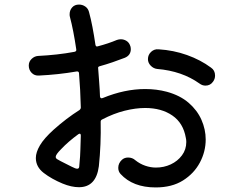

<svg xmlns="http://www.w3.org/2000/svg" viewBox="-20 -800 1040 841"><path d="M711 -398Q769 -382 806.5 -349.5Q844 -317 862.5 -275Q881 -233 881 -189Q881 -136 855.5 -88Q830 -40 781.5 -9.5Q733 21 662 21Q562 21 508 -38Q498 -49 498 -65Q498 -85 514 -100Q525 -110 541 -110Q560 -110 573 -98Q593 -82 616.5 -74Q640 -66 663 -66Q698 -66 728 -80Q758 -94 777 -119.5Q796 -145 796 -178Q796 -183 795.5 -187.5Q795 -192 794 -196Q783 -261 735 -294Q687 -327 616 -327Q574 -327 526 -315Q478 -303 428 -277Q421 -274 421 -267Q422 -218 420 -168.5Q418 -119 413 -72Q401 20 326 20Q293 20 254 4Q206 -16 171.5 -42.5Q137 -69 137 -108Q137 -133 155 -163.5Q173 -194 215 -232Q271 -282 328 -318Q334 -323 334 -329Q333 -369 331 -406.5Q329 -444 326 -480Q325 -488 316 -487Q235 -473 150 -469Q131 -468 118.5 -481Q106 -494 106 -513Q106 -530 118.5 -542Q131 -554 147 -555Q188 -557 228.5 -561.5Q269 -566 306 -573Q316 -575 314 -584Q308 -625 301 -661Q294 -697 286 -727Q285 -730 285 -733Q285 -736 285 -738Q285 -755 296 -767.5Q307 -780 326 -780Q341 -780 353.5 -771.5Q366 -763 370 -747Q378 -718 385 -681.5Q392 -645 398 -604Q400 -594 408 -597Q431 -603 452 -610Q473 -617 492 -625Q501 -628 509 -628Q522 -628 533 -621.5Q544 -615 549 -603Q553 -595 553 -585Q553 -558 527 -547Q501 -537 473.5 -527.5Q446 -518 417 -510Q408 -508 410 -500Q412 -470 414.5 -439.5Q417 -409 418 -377Q420 -366 431 -371Q526 -410 616 -410Q666 -410 711 -398ZM904 -504Q922 -492 922 -469Q922 -454 913 -442Q901 -425 880 -425Q866 -425 854 -434Q777 -489 668 -498Q652 -500 640 -512.5Q628 -525 628 -541Q628 -560 642 -573Q656 -586 675 -584Q740 -580 799 -559Q858 -538 904 -504ZM246 -94Q278 -78 294.5 -69.5Q311 -61 318 -61Q326 -61 327 -69.5Q328 -78 329 -94Q331 -111 332 -143Q333 -175 334 -206Q334 -219 323 -212Q301 -196 282 -179.5Q263 -163 248 -147Q224 -123 224 -113Q224 -107 230 -103Q236 -99 246 -94Z"/></svg>

Font: Kiwi Maru Medium
Style: Regular
Weight: 500
Designer: Hiroki-Chan
Version: Version 1.100